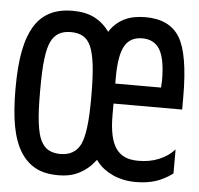

<svg xmlns="http://www.w3.org/2000/svg" viewBox="-46 -607 693 668"><g transform="rotate(5 301.0 -273.0)"><path d="M180.2 14.2Q131.8 14.2 100.3 -3.4Q68.8 -21 48.8 -53.2Q26.9 -88.4 16.8 -141.8Q6.8 -195.3 6.8 -272.5Q6.8 -313.5 9.5 -346.9Q12.2 -380.4 17.6 -407.2Q22.9 -434.1 30.8 -455.1Q38.6 -476.1 48.3 -492.2Q69.3 -526.4 102.1 -543.2Q134.8 -560.1 182.1 -560.1Q226.1 -560.1 256.8 -544.9Q288.1 -529.3 311 -498Q319.3 -512.2 332 -524.2Q344.7 -536.1 360.8 -544.4Q377 -552.7 396 -556.4Q415 -560.1 436 -560.1Q520.5 -560.1 555.7 -502.4Q590.8 -444.3 590.8 -294.9V-251H351.1V-210Q351.1 -130.9 375.5 -95.2Q387.7 -77.6 406.7 -68.8Q425.8 -60.1 455.1 -60.1Q473.1 -60.1 491.2 -63.2Q509.3 -66.4 525.4 -73.2Q557.6 -85.9 580.1 -110.8V-26.9Q565.4 -15.6 549.6 -7.6Q533.7 0.5 521 4.4Q507.8 8.8 490 11.5Q472.2 14.2 452.6 14.2Q427.7 14.2 407.7 9.8Q387.7 5.4 370.6 -2.4Q353.5 -10.3 338.6 -21.7Q323.7 -33.2 311 -50.8Q296.4 -32.2 282.7 -20.8Q269 -9.3 254.4 -2Q238.8 6.3 220.7 10.3Q202.6 14.2 180.2 14.2ZM181.6 -60.1Q231.9 -60.1 252 -101.1Q256.8 -111.3 260.5 -125.7Q264.2 -140.1 266.8 -160.4Q269.5 -180.7 270.8 -207.3Q272 -233.9 272 -268.6Q272 -335.9 267.1 -377.7Q262.2 -419.4 252 -442.9Q241.7 -466.3 224.4 -476.1Q207 -485.8 182.1 -485.8Q155.3 -485.8 138.7 -475.3Q122.1 -464.8 112.8 -445.3Q107.9 -435.1 104.2 -420.9Q100.6 -406.7 97.9 -386.2Q95.2 -365.7 94 -337.6Q92.8 -309.6 92.8 -272.5Q92.8 -236.3 94 -209Q95.2 -181.6 97.9 -161.1Q100.6 -140.6 104.2 -126Q107.9 -111.3 112.8 -101.1Q123.5 -78.6 140.9 -69.3Q158.2 -60.1 181.6 -60.1ZM511.2 -320.8Q511.2 -323.2 511.2 -326.9Q511.2 -330.6 511.7 -335.4Q512.2 -340.3 512.2 -342.8Q512.2 -345.2 512.2 -346.2Q512.2 -420.4 492.7 -453.1Q473.1 -485.8 431.2 -485.8Q388.7 -485.8 370.1 -452.6Q351.1 -418.9 351.1 -341.8V-320.8Z"/></g></svg>

Font: Hack
Style: Regular
Weight: 400
Monospace: yes
Designer: Christopher Simpkins
Foundry: Christopher Simpkins
Version: Version 2.019; ttfautohint (v1.4.1) -l 4 -r 80 -G 350 -x 0 -